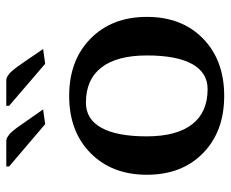

<svg xmlns="http://www.w3.org/2000/svg" viewBox="-80 -630 719 598"><g transform="rotate(-90 279.0 -331.5)"><path d="M248 -662.1V-670.9H327.1Q330.6 -670.9 334 -669.9Q337.4 -668.9 341.1 -666.3Q344.7 -663.6 347.7 -661.6Q350.6 -659.7 354.7 -654.8Q358.9 -649.9 361.3 -647.2Q363.8 -644.5 368.2 -638.4Q372.6 -632.3 374.5 -629.4Q376.5 -626.5 381.6 -619.4Q386.7 -612.3 388.2 -609.9L424.8 -556.2L378.9 -549.8ZM59.1 -662.1V-670.9H138.2Q141.6 -670.9 145 -669.9Q148.4 -668.9 152.1 -666.3Q155.8 -663.6 158.7 -661.6Q161.6 -659.7 165.8 -654.8Q169.9 -649.9 172.4 -647.2Q174.8 -644.5 179.2 -638.4Q183.6 -632.3 185.5 -629.4Q187.5 -626.5 192.6 -619.4Q197.8 -612.3 199.2 -609.9L236.8 -556.2L190.9 -549.8ZM299.8 -43.9Q351.6 -43.9 378.2 -92.3Q404.8 -140.6 404.8 -232.9Q404.8 -326.2 367.4 -374.5Q330.1 -422.9 257.8 -422.9Q206.1 -422.9 179.4 -374.5Q152.8 -326.2 152.8 -233.9Q152.8 -140.6 190.2 -92.3Q227.5 -43.9 299.8 -43.9ZM100.6 -408.4Q168 -475.1 278.8 -475.1Q389.6 -475.1 457.3 -408.4Q524.9 -341.8 524.9 -232.9Q524.9 -124 457.3 -58.1Q389.6 7.8 278.8 7.8Q168 7.8 100.6 -58.1Q33.2 -124 33.2 -232.9Q33.2 -341.8 100.6 -408.4Z"/></g></svg>

Font: Resagokr
Style: Bold
Weight: 600
Designer: gluk
Foundry: gluk
Version: Version 0.95